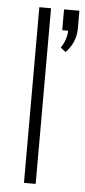

<svg xmlns="http://www.w3.org/2000/svg" viewBox="-51 -705 325 735"><g transform="rotate(5 112.0 -337.5)"><path d="M165 -595V-675H224V-607Q224 -553 185 -513L165 -528Q186 -558 188 -595ZM115 0H70V-675H115Z"/></g></svg>

Font: Gemunu Libre ExtraLight
Style: Regular
Weight: 200
Designer: Puspanada Ekanayake, Sola Matas, Pathum Egodawatta, Kosala Senevirathne
Foundry: mooniak
Version: Version 1.100